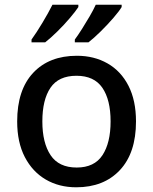

<svg xmlns="http://www.w3.org/2000/svg" viewBox="-20 -786 650 816"><path d="M558 -270Q558 -136 489.5 -63Q421 10 304 10Q231 10 174.5 -23Q118 -56 85.5 -118.5Q53 -181 53 -270Q53 -404 121 -476.5Q189 -549 307 -549Q380 -549 437 -516.5Q494 -484 526 -421.5Q558 -359 558 -270ZM160 -270Q160 -179 195 -126.5Q230 -74 306 -74Q381 -74 415.5 -126.5Q450 -179 450 -270Q450 -362 415 -413Q380 -464 305 -464Q229 -464 194.5 -413Q160 -362 160 -270ZM497 -756Q487 -739 462 -710Q437 -681 408 -652.5Q379 -624 356 -606H298V-618Q312 -637 328.5 -663Q345 -689 361 -716.5Q377 -744 387 -766H497ZM313 -756Q302 -739 277.5 -710Q253 -681 224 -652.5Q195 -624 172 -606H114V-618Q135 -647 160.5 -689.5Q186 -732 203 -766H313Z"/></svg>

Font: Noto Sans Syriac Medium
Style: Regular
Weight: 500
Designer: Patrick Giasson and the Monotype Design Team
Foundry: Monotype Imaging Inc.
Version: Version 3.000; ttfautohint (v1.8.4.7-5d5b)